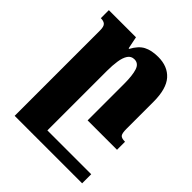

<svg xmlns="http://www.w3.org/2000/svg" viewBox="-209 -631 1016 1016"><g transform="rotate(45 299.5 -123.0)"><path d="M536 -113Q536 -81 544 -70.5Q552 -60 579 -60V0H359V-273Q359 -336 348 -370Q337 -404 306 -404Q282 -404 269 -384.5Q256 -365 251 -331.5Q246 -298 246 -258V188H574V256H69V-383Q69 -412 58.5 -422Q48 -432 26 -432V-492H229L243 -423H247Q271 -468 303.5 -485Q336 -502 386 -502Q457 -502 496.5 -457.5Q536 -413 536 -316Z"/></g></svg>

Font: Noto Serif Armenian SemiCondensed Black
Style: Regular
Weight: 900
Width: 4
Designer: Monotype Design Team
Foundry: Monotype Imaging Inc.
Version: Version 2.008; ttfautohint (v1.8.4.7-5d5b)